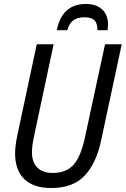

<svg xmlns="http://www.w3.org/2000/svg" viewBox="-20 -937 633 967"><path d="M56 -164Q56 -201 67 -254L165 -714H250L151 -249Q141 -202 141 -170Q141 -120 168 -93Q195 -66 246 -66Q314 -66 350.5 -107.5Q387 -149 407 -241L509 -714H593L490 -233Q465 -114 406 -52Q347 10 238 10Q149 10 102.5 -35Q56 -80 56 -164ZM412 -917Q465 -917 494.5 -889.5Q524 -862 524 -814Q524 -803 522 -785H471Q471 -819 456 -834.5Q441 -850 406 -850Q369 -850 348.5 -834Q328 -818 319 -785H266Q293 -917 412 -917Z"/></svg>

Font: Noto Sans UI Narrow
Style: Italic
Weight: 400
Width: 4
Italic angle: -12°
Designer: Monotype Design Team
Foundry: Monotype Imaging Inc.
Version: Version 1.001